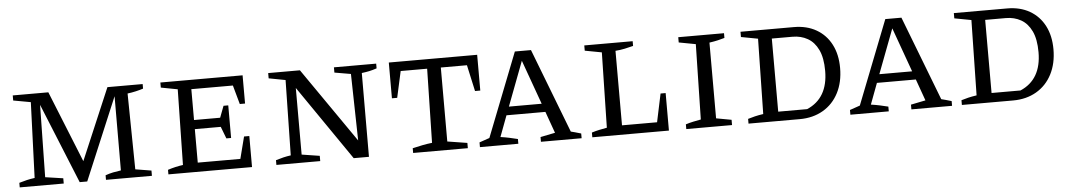

<svg xmlns="http://www.w3.org/2000/svg" viewBox="-33 -807 6094 1091"><g transform="rotate(-5 3014.0 -262.0)"><path d="M708 -45 799 -30V0H537V-26Q559 -34 581 -38.5Q603 -43 626 -46L627 -469L430 0H387L201 -457L194 -45L296 -30V0H45V-26Q68 -33 89.5 -38Q111 -43 134 -46L150 -477L51 -495V-524H254L418 -117L591 -524H792V-498Q774 -492 750 -486.5Q726 -481 702 -478Z M1340 -177H1370V0H893V-26Q936 -40 980 -46L988 -477L893 -495V-524H1362V-363H1332L1302 -471H1065V-295H1214L1239 -361H1266V-175H1239L1213 -243H1065V-52H1308Z M1883 -524H2124V-497Q2100 -489 2081 -485Q2062 -481 2038 -478L2037 0H1950L1657 -426V-46L1759 -30V0H1509V-27Q1531 -34 1552 -39Q1573 -44 1595 -47L1603 -476L1508 -494V-524H1689L1984 -98L1976 -478L1883 -494Z M2700 -524V-320H2670L2637 -470H2488V-48L2601 -30V0H2289V-27Q2318 -34 2346 -39.5Q2374 -45 2401 -48L2410 -470H2259L2226 -320H2196V-524Z M3192 -43Q3208 -39 3217 -36.5Q3226 -34 3250 -27V0H3018V-27L3102 -44L3058 -167H2836L2791 -47Q2819 -43 2842 -38Q2865 -33 2889 -27V0H2670V-27L2728 -47L2915 -524H3007ZM2854 -215H3041L2950 -468Z M3719 -214H3748V0H3311V-27Q3333 -34 3354.5 -38.5Q3376 -43 3398 -47L3407 -476L3311 -494V-524H3587V-497Q3565 -491 3538.5 -485.5Q3512 -480 3485 -478V-53H3685Z M3847 0V-27Q3869 -34 3890.5 -38.5Q3912 -43 3934 -47L3943 -476L3847 -494V-524H4108V-497Q4091 -492 4070 -487Q4049 -482 4021 -478V-46L4108 -30V0Z M4506 -524Q4580 -524 4634.5 -492.5Q4689 -461 4718.5 -404Q4748 -347 4748 -270Q4748 -189 4716.5 -128Q4685 -67 4627.5 -33.5Q4570 0 4494 0H4202V-27Q4221 -33 4242 -38Q4263 -43 4290 -47L4298 -476L4202 -494V-524ZM4541 -53Q4662 -105 4662 -261Q4662 -335 4640 -381Q4618 -427 4580 -448.5Q4542 -470 4494 -470H4376V-53Z M5305 -43Q5321 -39 5330 -36.5Q5339 -34 5363 -27V0H5131V-27L5215 -44L5171 -167H4949L4904 -47Q4932 -43 4955 -38Q4978 -33 5002 -27V0H4783V-27L4841 -47L5028 -524H5120ZM4967 -215H5154L5063 -468Z M5723 -524Q5797 -524 5851.5 -492.5Q5906 -461 5935.5 -404Q5965 -347 5965 -270Q5965 -189 5933.5 -128Q5902 -67 5844.5 -33.5Q5787 0 5711 0H5419V-27Q5438 -33 5459 -38Q5480 -43 5507 -47L5515 -476L5419 -494V-524ZM5758 -53Q5879 -105 5879 -261Q5879 -335 5857 -381Q5835 -427 5797 -448.5Q5759 -470 5711 -470H5593V-53Z"/></g></svg>

Font: Piazzolla SC
Style: Regular
Weight: 400
Designer: Juan Pablo del Peral
Foundry: Huerta Tipografica
Version: Version 1.330